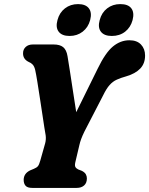

<svg xmlns="http://www.w3.org/2000/svg" viewBox="-20 -917 728 937"><path d="M404 -46.5Q404 -24 390.5 -12Q377 0 354.5 0H137.5Q114 0 104.8 -10.5Q95.5 -21 95.5 -39.5Q96 -70.5 127 -85.5L145 -93Q158.5 -98.5 164.8 -105.8Q171 -113 176.5 -133L200.5 -218Q205.5 -237.5 202.8 -257Q200 -276.5 196.5 -294.5Q193.5 -313.5 187.8 -352Q182 -390.5 175.2 -435Q168.5 -479.5 162.2 -518.2Q156 -557 151.5 -576.5Q147.5 -593 139.5 -601.8Q131.5 -610.5 119.5 -615Q92.5 -628.5 92.5 -656Q92 -675 105 -687.5Q118 -700 141 -700H241Q272.5 -700 288.5 -686.8Q304.5 -673.5 309.5 -643Q313.5 -619 320.8 -572.5Q328 -526 336.2 -471.8Q344.5 -417.5 352 -369.5L456.5 -581.5Q494.5 -660 531.2 -690.2Q568 -720.5 611.5 -720.5Q648.5 -720.5 668.2 -699.5Q688 -678.5 688 -646Q688 -607 664.2 -582.2Q640.5 -557.5 596 -544.5Q569 -537 549.8 -528.2Q530.5 -519.5 515 -502.2Q499.5 -485 483.5 -452L392 -275Q381.5 -253.5 376 -238.2Q370.5 -223 367.5 -209.5L348 -127Q344 -110.5 347.5 -103Q351 -95.5 361 -90.5L380 -83Q394 -75.5 399 -66.2Q404 -57 404 -46.5ZM319.5 -741.5Q282.5 -741.5 266.5 -762.2Q250.5 -783 260.5 -819Q270 -855.5 297 -876.2Q324 -897 361 -897Q398 -897 413.8 -876.2Q429.5 -855.5 420 -819Q410.5 -783.5 383.5 -762.5Q356.5 -741.5 319.5 -741.5ZM525.5 -741.5Q488.5 -741.5 472.5 -762.2Q456.5 -783 466.5 -819Q476 -855.5 503 -876.2Q530 -897 567 -897Q605.5 -897 621 -876.2Q636.5 -855.5 627 -819Q617.5 -783.5 590.8 -762.5Q564 -741.5 525.5 -741.5Z"/></svg>

Font: Fraunces 144pt S100
Style: Bold Italic
Weight: 700
Italic angle: -16°
Version: Version 1.000; ttfautohint (v1.8.3)